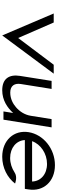

<svg xmlns="http://www.w3.org/2000/svg" viewBox="585 -1087 513 1723"><g transform="rotate(90 841.5 -225.5)"><path d="M101 -451 298 11 641 -451H561L321 -132L182 -451Z M661 -148C646 -53 684 11 790 11C880 11 946 -35 994 -87L980 0H1054L1123 -432H1049L1019 -245C1010 -189 979 -144 943 -113C911 -85 866 -61 811 -61C748 -61 725 -101 734 -156L778 -432H706Z M1166 -226C1145 -95 1238 11 1387 11C1486 11 1574 -35 1627 -104C1627 -104 1569 -129 1526 -99C1489 -75 1445 -60 1398 -60C1306 -60 1241 -116 1237 -192H1675L1680 -226C1701 -357 1611 -462 1462 -462C1313 -462 1187 -357 1166 -226ZM1247 -257C1274 -334 1358 -391 1451 -391C1544 -391 1607 -334 1609 -257Z"/></g></svg>

Font: Charger Pro
Style: ExtObl
Weight: 400
Designer: Jasper
Foundry: Cannot Into Space Fonts
Version: Version 1.09